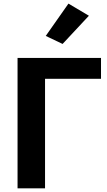

<svg xmlns="http://www.w3.org/2000/svg" viewBox="-20 -1027 582 1047"><path d="M75.7 0H225.6V-597.2H530.8V-710.9H75.7ZM229.5 -831.1 321.3 -787.4 464.8 -941.2 353.3 -1007.3Z"/></svg>

Font: Roboto Flex
Style: Regular
Weight: 400
Designer: Berlow after Robertson
Foundry: Google
Version: Version 3.200;gftools[0.9.32]